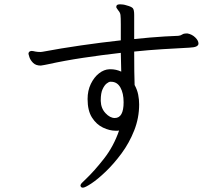

<svg xmlns="http://www.w3.org/2000/svg" viewBox="-20 -795 1040 890"><path d="M849 -640Q870 -636 885 -621.5Q900 -607 900 -593Q900 -585 890.5 -580Q881 -575 857 -574Q798 -571 733.5 -567Q669 -563 602 -556Q602 -507 602.5 -464Q603 -421 604 -401Q616 -379 620.5 -356.5Q625 -334 625 -311Q625 -248 602 -190Q579 -132 543.5 -84Q508 -36 470.5 0Q433 36 403.5 55.5Q374 75 364 75Q358 75 355 71Q353 67 353 66Q353 59 361.5 51Q370 43 377 36Q417 -2 462 -59.5Q507 -117 532 -190Q528 -189 524.5 -189Q521 -189 516 -189Q488 -189 457.5 -203.5Q427 -218 406.5 -250Q386 -282 386 -336Q386 -375 401 -406Q416 -437 439 -455Q462 -473 487 -474H493Q518 -474 542 -463L540 -550Q452 -540 365.5 -527Q279 -514 202 -497Q195 -496 187 -494Q179 -492 169 -491Q146 -491 133.5 -503.5Q121 -516 116.5 -529.5Q112 -543 112 -545Q112 -555 121 -558Q123 -559 127 -559Q131 -559 135 -558Q139 -557 144 -556Q149 -555 155.5 -554.5Q162 -554 168 -554Q174 -554 177 -555Q262 -571 355.5 -584.5Q449 -598 540 -608V-681Q540 -714 538.5 -725.5Q537 -737 528 -747Q524 -754 521.5 -756.5Q519 -759 519 -763Q519 -765 519.5 -766Q520 -767 520 -768Q522 -775 537 -775Q543 -775 550.5 -774Q558 -773 567 -770Q590 -764 596 -756.5Q602 -749 602 -726V-614Q640 -618 675.5 -621Q711 -624 744 -626L807 -629Q817 -630 824.5 -635Q832 -640 843 -640ZM447 -327Q448 -293 469 -270.5Q490 -248 512 -248Q553 -248 553 -321Q553 -363 538 -389.5Q523 -416 495 -416H491Q485 -416 474.5 -408Q464 -400 455.5 -381.5Q447 -363 447 -330Z"/></svg>

Font: QiushuiShotai Bright
Style: Regular
Weight: 400
Designer: Christian Thalmann (Catharsis Fonts)
Version: Version 1.250;